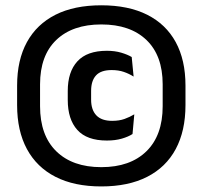

<svg xmlns="http://www.w3.org/2000/svg" viewBox="-20 -672 746 707"><path d="M353 14.5Q253.5 14.5 184.5 -20.8Q115.5 -56 79.2 -123Q43 -190 43 -285V-357Q43 -451 79.2 -517Q115.5 -583 184.5 -617.8Q253.5 -652.5 353 -652.5Q452.5 -652.5 521.8 -617.8Q591 -583 627 -517Q663 -451 663 -357V-285Q663 -190 627 -123Q591 -56 521.8 -20.8Q452.5 14.5 353 14.5ZM373.5 -154.5Q300 -154.5 264.8 -193.5Q229.5 -232.5 229.5 -304V-337Q229.5 -407.5 265 -446.2Q300.5 -485 373.5 -485Q403 -485 426.5 -478Q450 -471 465 -462L472 -390Q455.5 -400.5 436 -407.2Q416.5 -414 391 -414Q351.5 -414 333.5 -394.2Q315.5 -374.5 315.5 -337.5V-305Q315.5 -267.5 334.8 -247.2Q354 -227 393 -227Q419 -227 438.5 -234Q458 -241 474.5 -251L468 -178.5Q452.5 -168.5 428.5 -161.5Q404.5 -154.5 373.5 -154.5ZM353 -56.5Q459.5 -56.5 519.2 -115Q579 -173.5 579 -281V-361.5Q579 -467.5 519.2 -524.8Q459.5 -582 353 -582Q247 -582 187.2 -524.8Q127.5 -467.5 127.5 -361.5V-281Q127.5 -173.5 187.2 -115Q247 -56.5 353 -56.5Z"/></svg>

Font: Anek Latin SemiBold
Style: Regular
Weight: 600
Designer: Yesha Goshar
Foundry: Ek Type
Version: Version 1.003